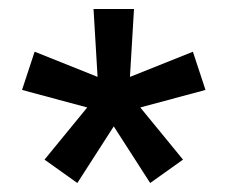

<svg xmlns="http://www.w3.org/2000/svg" viewBox="-20 -724 506 427"><path d="M233 -443 152 -317 79 -369 174 -485 29 -524 57 -609 197 -553 188 -704H278L269 -553L409 -609L437 -524L292 -485L387 -369L314 -317Z"/></svg>

Font: CBA Beacon Sans Bold
Style: Regular
Weight: 700
Designer: Wei Huang
Foundry: Wei Huang
Version: Version 1.002